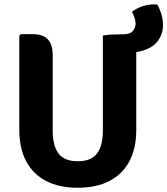

<svg xmlns="http://www.w3.org/2000/svg" viewBox="-20 -846 767 880"><path d="M68.5 -250.5V-682.5L75 -689.5H131Q175.5 -689.5 198.5 -666.5Q221.5 -643.5 221.5 -592.5V-249Q221.5 -178.5 248 -142.8Q274.5 -107 336.5 -107Q398.5 -107 425 -142.8Q451.5 -178.5 451.5 -249V-683Q470.5 -686.5 490.5 -687.5Q510.5 -688.5 526 -688.5H540.5Q575.5 -688.5 588.5 -703.5Q601.5 -718.5 601.5 -737.5Q601.5 -750.5 595.8 -766.5Q590 -782.5 585 -791.5Q603.5 -807.5 634.5 -817.8Q665.5 -828 700.5 -825.5Q709.5 -812 718.2 -785.8Q727 -759.5 727 -730Q727 -686 698.5 -652.2Q670 -618.5 604.5 -607V-250.5Q604.5 -166 573 -106.8Q541.5 -47.5 481.5 -16.5Q421.5 14.5 336 14.5Q251 14.5 191.2 -16.5Q131.5 -47.5 100 -106.8Q68.5 -166 68.5 -250.5Z"/></svg>

Font: Signika Negative
Style: Bold
Weight: 700
Designer: Anna Giedry
Foundry: Anna Giedry
Version: Version 2.001